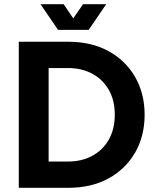

<svg xmlns="http://www.w3.org/2000/svg" viewBox="-20 -900 743 920"><path d="M70 0V-700H306Q418 -700 500 -655Q582 -610 627.5 -531Q673 -452 673 -350Q673 -248 627.5 -169Q582 -90 500 -45Q418 0 306 0ZM213 -126H306Q371 -126 421.5 -153Q472 -180 501 -230.5Q530 -281 530 -350Q530 -420 501 -470Q472 -520 421.5 -547Q371 -574 306 -574H213ZM258 -757 174 -880H285L331 -812L378 -880H489L405 -757Z"/></svg>

Font: MuseoModerno SemiBold
Style: Regular
Weight: 600
Designer: Pablo Cosgaya, Héctor Gatti, Marcela Romero, and the Authors of The MuseoModerno Project.
Foundry: Omnibus-Type Team
Version: Version 1.001